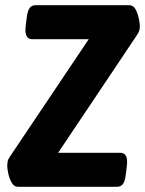

<svg xmlns="http://www.w3.org/2000/svg" viewBox="-20 -720 559 740"><path d="M49 0Q34 0 25 -16Q16 -32 12 -51Q8 -70 8 -79Q8 -89 9.5 -97.5Q11 -106 18 -116L322 -569H104Q73 -569 79 -619L83 -652Q86 -678 94 -689Q102 -700 118 -700H478Q494 -700 502.5 -684Q511 -668 515 -649Q519 -630 519 -621Q519 -611 517 -603Q515 -595 508 -585L204 -131H444Q475 -131 469 -81L465 -48Q462 -22 454 -11Q446 0 430 0Z"/></svg>

Font: Asap Semi Condensed Semi Condensed Regular
Style: Bold Italic
Weight: 700
Width: 4
Italic angle: -6°
Designer: Pablo Cosgaya
Foundry: Omnibus-Type
Version: Version 3.001; ttfautohint (v1.8.4.7-5d5b)